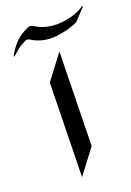

<svg xmlns="http://www.w3.org/2000/svg" viewBox="-156 -905 559 818"><g transform="rotate(-15 123.5 -496.5)"><path d="M73.2 -568.8 147 -686 175.3 -261.2 101.6 -144ZM293 -844.7 249 -788.6Q212.4 -765.1 151.4 -752.9Q132.8 -749 114.7 -749Q73.7 -749 36.6 -768.6Q32.2 -770.5 28.3 -770.5Q23.4 -770.5 19.5 -768.1Q11.2 -762.7 4.4 -758.8Q-10.3 -750 -35.2 -723.6Q-43.5 -714.8 -45.9 -714.8Q-46.4 -714.8 -46.4 -715.8Q-46.4 -721.2 -29.8 -750Q-3.4 -795.9 48.8 -822.3Q51.3 -823.2 53.7 -823.2Q59.1 -823.2 66.4 -819.8Q106 -799.8 149.4 -799.8Q168.9 -799.8 189.5 -803.7Q254.9 -816.9 289.1 -847.2Q290.5 -848.6 291.5 -848.6Q293 -848.6 293 -844.7Z"/></g></svg>

Font: Aref Ruqaa
Style: Regular
Weight: 400
Designer: Abdullah Aref
Version: Version 1.002